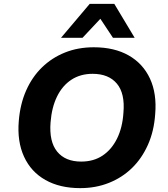

<svg xmlns="http://www.w3.org/2000/svg" viewBox="-20 -960 865 991"><path d="M394 11Q289 11 214.5 -31Q140 -73 104 -151.5Q68 -230 77 -336Q84 -423 115 -493Q146 -563 197 -612.5Q248 -662 315.5 -689Q383 -716 464 -716Q570 -716 644 -674Q718 -632 754 -554.5Q790 -477 781 -371Q775 -283 743.5 -212.5Q712 -142 661 -92.5Q610 -43 542 -16Q474 11 394 11ZM399 -126Q463 -126 509.5 -157Q556 -188 584 -244.5Q612 -301 617 -377Q626 -477 583.5 -528Q541 -579 458 -579Q395 -579 348.5 -548.5Q302 -518 274.5 -462Q247 -406 241 -329Q233 -229 275 -177.5Q317 -126 399 -126ZM295 -765 443 -940H570L675 -765H563L498 -863L406 -765Z"/></svg>

Font: Nunito Sans 9pt ExtraBold
Style: Italic
Weight: 800
Italic angle: -9°
Version: Version 3.101;gftools[0.9.27]